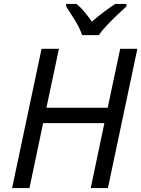

<svg xmlns="http://www.w3.org/2000/svg" viewBox="-20 -964 724 984"><path d="M42 0 193 -714H282L218 -412H532L596 -714H684L533 0H445L515 -333H201L131 0ZM401 -784Q388 -822 363 -862Q338 -902 319 -931V-944H372Q392 -928 412 -904Q432 -880 451 -853Q482 -880 513 -903.5Q544 -927 571 -944H628V-931Q611 -916 583 -889.5Q555 -863 528.5 -835Q502 -807 487 -784Z"/></svg>

Font: Manna Sans
Style: Italic
Weight: 400
Italic angle: -12°
Designer: Monotype Design Team
Foundry: Monotype Imaging Inc.
Version: Version 2.001.1; ttfautohint (v1.8.2)